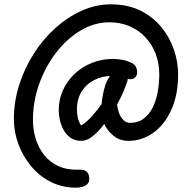

<svg xmlns="http://www.w3.org/2000/svg" viewBox="-20 -648 891 886"><path d="M331 218Q267 218 214.5 191.5Q162 165 124 119.5Q86 74 65 17.5Q44 -39 44 -98Q44 -179 68.5 -256Q93 -333 136 -400.5Q179 -468 236 -519Q293 -570 358 -599Q423 -628 491 -628Q569 -628 627 -599.5Q685 -571 724 -523.5Q763 -476 782.5 -419Q802 -362 802 -305Q802 -210 770.5 -141Q739 -72 687 -35Q635 2 572 2Q533 2 504 -21.5Q475 -45 461 -76Q436 -42 408.5 -20Q381 2 356 2Q326 2 306 -12Q286 -26 274 -47.5Q262 -69 256.5 -93Q251 -117 251 -138Q251 -189 270.5 -232Q290 -275 324.5 -307.5Q359 -340 404.5 -358Q450 -376 501 -376Q520 -376 542 -372.5Q564 -369 584 -359Q600 -353 606.5 -340.5Q613 -328 613 -314Q613 -298 601.5 -289Q590 -280 575 -283Q562 -286 550 -289.5Q538 -293 526 -295.5Q514 -298 499 -298Q452 -298 414.5 -278.5Q377 -259 356 -224.5Q335 -190 335 -143Q335 -121 339.5 -103Q344 -85 354 -69Q382 -86 406 -113.5Q430 -141 449 -168Q450 -185 453.5 -204Q457 -223 462 -242Q467 -261 475 -277Q483 -293 493 -305Q502 -316 512 -321.5Q522 -327 533 -327Q553 -327 563 -310Q573 -293 568 -274Q563 -259 556 -241Q549 -223 540 -204Q531 -185 520 -165Q522 -147 529 -127.5Q536 -108 549 -94.5Q562 -81 580 -81Q617 -81 643 -100.5Q669 -120 685 -152.5Q701 -185 708 -224.5Q715 -264 715 -304Q715 -355 698.5 -399Q682 -443 651 -476Q620 -509 578 -527Q536 -545 485 -545Q415 -545 351.5 -507Q288 -469 238.5 -404.5Q189 -340 160.5 -259.5Q132 -179 132 -95Q132 -50 144.5 -8.5Q157 33 183 66.5Q209 100 249.5 118.5Q290 137 345 135Q370 134 381 145Q392 156 392 178Q392 199 374 208.5Q356 218 331 218Z"/></svg>

Font: Playpen Sans Thai
Style: Regular
Weight: 400
Designer: Sirin Gunkloy, Laura Meseguer, Veronika Burian, José Scaglione
Foundry: TypeTogether
Version: Version 2.000